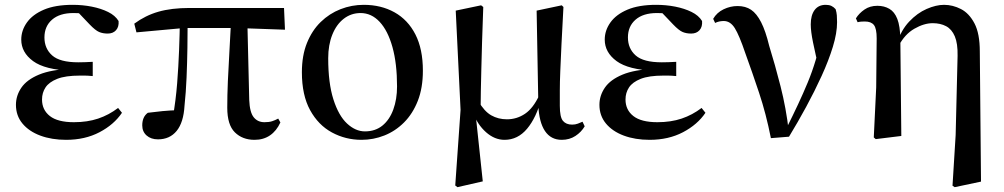

<svg xmlns="http://www.w3.org/2000/svg" viewBox="-20 -563 4156 795"><path d="M254 16Q194 16 147 -1.5Q100 -19 73 -51.5Q46 -84 46 -129Q46 -167 68.5 -200Q91 -233 141.5 -254Q192 -275 275 -278V-270Q166 -274 117 -310Q68 -346 68 -399Q68 -437 91.5 -470Q115 -503 162 -523Q209 -543 281 -543Q322 -543 360 -535.5Q398 -528 427.5 -513.5Q457 -499 471 -476Q473 -452 460.5 -438Q448 -424 426 -424Q406 -424 390.5 -430.5Q375 -437 351 -462L291 -525H350L366 -502Q340 -505 321.5 -507Q303 -509 284 -509Q227 -509 195.5 -481.5Q164 -454 164 -408Q164 -362 196 -333.5Q228 -305 304 -305Q318 -305 331.5 -305.5Q345 -306 364 -307V-248Q342 -250 331 -250Q320 -250 311 -250Q251 -250 217 -236.5Q183 -223 168.5 -201Q154 -179 154 -151Q154 -108 186.5 -82.5Q219 -57 286 -57Q342 -57 386.5 -72Q431 -87 469 -116L485 -96Q452 -47 392 -15.5Q332 16 254 16Z M634 14Q605 14 587 -2Q569 -18 569 -44Q569 -61 574.5 -74Q580 -87 592 -96Q622 -100 653.5 -103Q685 -106 721 -107L696 -79Q708 -148 713.5 -218Q719 -288 721.5 -355Q724 -422 725 -482H757Q757 -426 756 -364.5Q755 -303 752.5 -242Q750 -181 744 -125Q740 -56 711.5 -21Q683 14 634 14ZM545 -429 536 -465Q582 -499 636 -514.5Q690 -530 765 -530H1156L1160 -440L963 -447H742ZM1034 16Q984 16 952.5 -15Q921 -46 921 -117Q921 -167 923.5 -226.5Q926 -286 930 -351.5Q934 -417 937 -482H1004L1012 -149Q1014 -98 1030.5 -77.5Q1047 -57 1075 -57Q1094 -57 1106.5 -61Q1119 -65 1132 -72L1141 -56Q1125 -21 1098 -2.5Q1071 16 1034 16Z M1477 16Q1411 16 1354.5 -14.5Q1298 -45 1264 -107Q1230 -169 1230 -264Q1230 -333 1251 -385Q1272 -437 1308 -472Q1344 -507 1390 -525Q1436 -543 1486 -543Q1558 -543 1613.5 -512Q1669 -481 1700 -420.5Q1731 -360 1731 -270Q1731 -199 1710 -145.5Q1689 -92 1653 -56Q1617 -20 1571.5 -2Q1526 16 1477 16ZM1491 -19Q1534 -19 1563.5 -43Q1593 -67 1608.5 -109.5Q1624 -152 1624 -205Q1624 -300 1605 -368Q1586 -436 1552 -472.5Q1518 -509 1473 -509Q1434 -509 1403.5 -485.5Q1373 -462 1356 -419.5Q1339 -377 1339 -322Q1339 -219 1360.5 -151.5Q1382 -84 1417 -51.5Q1452 -19 1491 -19Z M1865 205 1887 -108 1867 -519 1972 -541 1981 -534Q1978 -451 1976 -388Q1974 -325 1973 -276Q1972 -227 1971 -186.5Q1970 -146 1970 -106L1950 -84L1979 188L1874 212ZM2306 16Q2261 16 2236.5 -20.5Q2212 -57 2209 -127V-131L2202 -519L2306 -541L2313 -534Q2308 -446 2305 -381.5Q2302 -317 2300 -270Q2298 -223 2298 -188.5Q2298 -154 2298 -125Q2298 -78 2311 -62.5Q2324 -47 2349 -47Q2362 -47 2372.5 -51Q2383 -55 2392 -59L2401 -40Q2387 -16 2362.5 0Q2338 16 2306 16ZM2069 16Q2028 16 1992.5 -15.5Q1957 -47 1939 -96H1937L1961 -144Q1985 -102 2014 -85.5Q2043 -69 2079 -69Q2120 -69 2154 -92Q2188 -115 2213 -169L2225 -156H2222Q2201 -76 2162.5 -30Q2124 16 2069 16Z M2670 16Q2610 16 2563 -1.5Q2516 -19 2489 -51.5Q2462 -84 2462 -129Q2462 -167 2484.5 -200Q2507 -233 2557.5 -254Q2608 -275 2691 -278V-270Q2582 -274 2533 -310Q2484 -346 2484 -399Q2484 -437 2507.5 -470Q2531 -503 2578 -523Q2625 -543 2697 -543Q2738 -543 2776 -535.5Q2814 -528 2843.5 -513.5Q2873 -499 2887 -476Q2889 -452 2876.5 -438Q2864 -424 2842 -424Q2822 -424 2806.5 -430.5Q2791 -437 2767 -462L2707 -525H2766L2782 -502Q2756 -505 2737.5 -507Q2719 -509 2700 -509Q2643 -509 2611.5 -481.5Q2580 -454 2580 -408Q2580 -362 2612 -333.5Q2644 -305 2720 -305Q2734 -305 2747.5 -305.5Q2761 -306 2780 -307V-248Q2758 -250 2747 -250Q2736 -250 2727 -250Q2667 -250 2633 -236.5Q2599 -223 2584.5 -201Q2570 -179 2570 -151Q2570 -108 2602.5 -82.5Q2635 -57 2702 -57Q2758 -57 2802.5 -72Q2847 -87 2885 -116L2901 -96Q2868 -47 2808 -15.5Q2748 16 2670 16Z M3172 9Q3152 -92 3123 -179Q3094 -266 3066 -343Q3041 -417 3022.5 -446.5Q3004 -476 2977 -476Q2957 -476 2941 -468L2933 -485Q2948 -511 2976 -524.5Q3004 -538 3034 -538Q3067 -538 3090 -522.5Q3113 -507 3131.5 -471Q3150 -435 3165 -373Q3189 -296 3212 -205.5Q3235 -115 3246 -20H3230L3237 -33Q3263 -85 3284.5 -131Q3306 -177 3324.5 -221.5Q3343 -266 3357.5 -314.5Q3372 -363 3383 -419L3372 -273Q3356 -341 3346.5 -387Q3337 -433 3337 -462Q3337 -500 3353 -521.5Q3369 -543 3399 -543Q3413 -543 3422.5 -538.5Q3432 -534 3440 -525Q3444 -512 3445 -499.5Q3446 -487 3446 -471Q3446 -426 3428.5 -369Q3411 -312 3382 -248.5Q3353 -185 3318 -120.5Q3283 -56 3247 3Z M3598 6 3608 -201 3610 -404Q3610 -445 3598.5 -459.5Q3587 -474 3561 -474Q3554 -474 3546.5 -473.5Q3539 -473 3531 -471L3524 -487Q3537 -508 3559.5 -523.5Q3582 -539 3613 -539Q3641 -539 3662.5 -526.5Q3684 -514 3695.5 -484.5Q3707 -455 3708 -402V-398L3712 0L3606 13ZM3924 206 3937 -4 3945 -332Q3946 -383 3933.5 -412.5Q3921 -442 3897.5 -454.5Q3874 -467 3842 -467Q3806 -467 3766 -444Q3726 -421 3701 -373L3690 -382H3693Q3711 -438 3744.5 -473.5Q3778 -509 3817 -526Q3856 -543 3889 -543Q3925 -543 3959 -525.5Q3993 -508 4015 -466Q4037 -424 4037 -350L4042 189L3933 212Z"/></svg>

Font: Noto Serif KR SemiBold
Style: Regular
Weight: 600
Designer: Ryoko NISHIZUKA 西塚涼子 (kana & ideographs); Frank Grießhammer (Latin, Greek & Cyrillic); Wenlong ZHANG 张文龙 (bopomofo); San
Foundry: Adobe
Version: Version 2.003-H1;hotconv 1.1.1;makeotfexe 2.6.0